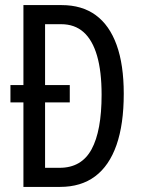

<svg xmlns="http://www.w3.org/2000/svg" viewBox="-20 -734 556 754"><path d="M222 -714Q302 -714 356 -674.5Q410 -635 438 -557.5Q466 -480 466 -366Q466 -246 437.5 -164.5Q409 -83 353.5 -41.5Q298 0 216 0H72V-332H21V-400H72V-714ZM220 -639H157V-400H254V-332H157V-75H214Q300 -75 339.5 -147.5Q379 -220 379 -362Q379 -454 361 -515.5Q343 -577 308 -608Q273 -639 220 -639Z"/></svg>

Font: Noto Sans ExtraCondensed
Style: Regular
Weight: 400
Width: 2
Designer: Monotype Design Team
Foundry: Monotype Imaging Inc.
Version: Version 2.013